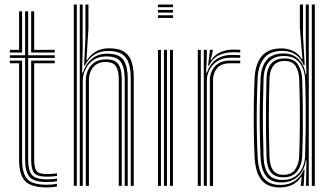

<svg xmlns="http://www.w3.org/2000/svg" viewBox="-20 -820 1464 847"><path d="M186.8 -17Q127.5 -17 109.1 -40.9Q90.8 -64.8 90.8 -114.5V-564.5H23.5V-576.2H90.8V-770H104.2V-576.2H221.5V-564.5H104.2V-114.5Q104.2 -68.8 120.4 -48.8Q136.5 -28.8 186.8 -28.8Q197.2 -28.8 208.6 -29.6Q220 -30.5 231.5 -32.2V-20.8Q221.5 -18.8 209.9 -17.9Q198.2 -17 186.8 -17ZM186.8 6.8Q116.8 6.8 90.5 -21.5Q64.2 -49.8 64.2 -114.5V-540.8H23.5V-552.8H77.5V-114.5Q77.5 -57.5 99.5 -31.2Q121.5 -5 186.8 -5Q198.2 -5 209.9 -6Q221.5 -7 231.5 -9.5V2Q213.8 6.8 186.8 6.8ZM186.8 -40.5Q143.5 -40.5 130.5 -57.4Q117.5 -74.2 117.5 -114.5V-552.8H221.5V-540.8H130.8V-114.5Q130.8 -79.8 140.9 -66Q151 -52.2 186.8 -52.2Q200 -52.2 211.6 -53Q223.2 -53.8 231.5 -55.2V-44Q222 -42.2 210.5 -41.4Q199 -40.5 186.8 -40.5ZM23.5 -588.2V-600H64.2V-770H77.5V-588.2ZM117.5 -588.2V-770H130.8V-600H221.5V-588.2Z M556.8 0V-475.5Q556.8 -513.8 548.1 -540.5Q539.5 -567.2 517.9 -581.2Q496.2 -595.2 457 -595.2Q421.5 -595.2 395.8 -578.5Q370 -561.8 354.5 -530.5H351L356.8 -654.8V-800H370.2V-696L361.5 -554.2H364Q379.2 -579.2 403.8 -593.1Q428.2 -607 460.5 -607Q503.8 -607 527.4 -591.9Q551 -576.8 560.5 -547.9Q570 -519 570 -477.8V0ZM305.5 0V-800H318.8V0ZM358.5 0V-466Q358.5 -489.5 368.1 -510.6Q377.8 -531.8 397.4 -545Q417 -558.2 447 -558.2Q488.5 -558.2 502.9 -535.6Q517.2 -513 517.2 -471.2V0H504V-470.5Q504 -505.8 492.2 -526.1Q480.5 -546.5 445.2 -546.5Q420.5 -546.5 404.2 -535.2Q388 -524 380.1 -505.9Q372.2 -487.8 372.2 -466.8V0ZM332 0V-800H344.8V-602.5L342.2 -499.5H345.8Q358.2 -538.5 385.8 -561Q413.2 -583.5 453.8 -583Q508 -582.8 525.8 -553.9Q543.5 -525 543.5 -474.8V0H530.2V-473.2Q530.2 -520.5 513.6 -545.9Q497 -571.2 449.8 -571.2Q414.5 -571.2 391.4 -554.8Q368.2 -538.2 356.8 -513.6Q345.2 -489 345.2 -464.8V0Z M676.8 -788.2V-800H743V-788.2ZM676.8 -740.8V-752.8H743V-740.8ZM676.8 -764.5V-776.2H743V-764.5ZM729.8 0V-600H743V0ZM676.8 0V-600H690V0ZM703.2 0V-600H716.5V0Z M879 0V-600H892.2V-568L889.2 -499.5H892.8Q905.5 -537 933 -557.2Q960.5 -577.5 1002 -577.5Q1012.2 -577.5 1022.8 -577.2Q1033.2 -577 1039.8 -576.8V-564.8Q1032.8 -565.2 1021.6 -565.4Q1010.5 -565.5 999.8 -565.5Q963.2 -565.5 939.4 -550.2Q915.5 -535 904 -511.9Q892.5 -488.8 892.5 -464.8V0ZM852.5 0V-600H865.8V0ZM905.8 0V-466Q905.8 -501.8 928.2 -527.2Q950.8 -552.8 994.8 -552.8Q1006.2 -552.8 1017.8 -552.8Q1029.2 -552.8 1039.8 -552.8V-540.8Q1029.2 -540.8 1017.6 -540.8Q1006 -540.8 994.8 -540.8Q955.8 -540.8 937.8 -519.5Q919.8 -498.2 919.8 -466.8V0ZM897.8 -530.5 905.2 -588.2V-600H918.8V-595.5L909.2 -554.2H911.8Q925.2 -577.2 951.8 -589.2Q978.2 -601.2 1007 -601.2Q1014 -601.2 1022 -601.1Q1030 -601 1039.8 -600.2V-588.5Q1031.2 -589 1023.4 -589.2Q1015.5 -589.5 1007.8 -589.5Q971.8 -589.5 944.5 -575.6Q917.2 -561.8 901.8 -530.5Z M1368.8 0H1355.5V-800H1368.8ZM1342.2 0H1329.8L1332 -112.2H1329Q1323 -68.8 1294.8 -42Q1266.5 -15.2 1221.5 -15.2Q1177 -15.2 1154.8 -42.1Q1132.5 -69 1129.5 -125.8Q1127.2 -179.2 1126.2 -235.8Q1125.2 -292.2 1126 -352.1Q1126.8 -412 1129.5 -475Q1132.2 -526.5 1156.5 -555.4Q1180.8 -584.2 1230.8 -584.2Q1272.8 -584.2 1297.8 -558.1Q1322.8 -532 1328.2 -492.5H1331.5L1329 -611V-800H1342.2ZM1227.2 -26.2Q1260.5 -26.2 1281.9 -41.2Q1303.2 -56.2 1314 -80Q1324.8 -103.8 1325.8 -129.8Q1327.8 -187.8 1328.5 -245.5Q1329.2 -303.2 1328.6 -360.1Q1328 -417 1325.8 -471.8Q1324.8 -497 1315.2 -520.1Q1305.8 -543.2 1285.8 -558.1Q1265.8 -573 1232.8 -573Q1188.8 -573 1166.8 -547.6Q1144.8 -522.2 1142.8 -475Q1140.8 -411.8 1140 -355.8Q1139.2 -299.8 1140 -244Q1140.8 -188.2 1142.8 -125.8Q1144.8 -77.5 1163.9 -51.9Q1183 -26.2 1227.2 -26.2ZM1230.2 -37.8Q1192 -37.8 1174.6 -60.4Q1157.2 -83 1155.8 -126Q1154 -186.8 1153.4 -245.6Q1152.8 -304.5 1153.5 -361.9Q1154.2 -419.2 1155.8 -474.8Q1157.2 -518 1177.2 -540.1Q1197.2 -562.2 1234.5 -562.2Q1278 -562.2 1294.9 -534.2Q1311.8 -506.2 1313 -472Q1315 -416.5 1315.8 -360.4Q1316.5 -304.2 1315.9 -246.8Q1315.2 -189.2 1313 -130Q1311.8 -92 1291.5 -64.9Q1271.2 -37.8 1230.2 -37.8ZM1230.5 -48.8Q1266.2 -48.8 1282.4 -72.9Q1298.5 -97 1299.8 -130Q1302 -188.8 1302.6 -246.8Q1303.2 -304.8 1302.5 -361.4Q1301.8 -418 1299.8 -472Q1298.8 -502.8 1285 -527Q1271.2 -551.2 1234.8 -551.2Q1203.5 -551.2 1187 -531.1Q1170.5 -511 1169 -474.8Q1166 -387.8 1166 -303.6Q1166 -219.5 1169 -126Q1170.5 -88.5 1184.8 -68.6Q1199 -48.8 1230.5 -48.8ZM1215.5 7Q1160.2 7 1133.6 -25.6Q1107 -58.2 1103.2 -125.5Q1100.8 -179.8 1099.8 -236.8Q1098.8 -293.8 1099.6 -353.4Q1100.5 -413 1103.2 -475Q1106.8 -541.2 1136 -573.9Q1165.2 -606.5 1221.5 -606.5Q1250.2 -606.5 1274 -594.6Q1297.8 -582.8 1311 -559.5H1314.2L1302.8 -697V-800H1316.8V-661L1324.2 -533.2H1319.2Q1307.5 -563.8 1283.2 -579.6Q1259 -595.5 1226 -595.5Q1171 -595.5 1145.1 -563.4Q1119.2 -531.2 1116.5 -475.2Q1114 -416.8 1113 -359Q1112 -301.2 1112.9 -243.4Q1113.8 -185.5 1116.5 -125.8Q1119.8 -66 1143.1 -35Q1166.5 -4 1218.2 -4Q1255 -4 1282 -23Q1309 -42 1320.2 -72H1323.5L1319.5 0H1307L1307.2 -6.5L1311 -39.8H1308.2Q1294.8 -17.8 1270.4 -5.4Q1246 7 1215.5 7Z"/></svg>

Font: Big Shoulders Inline Display Thin
Style: Regular
Weight: 400
Version: Version 2.002